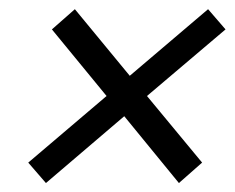

<svg xmlns="http://www.w3.org/2000/svg" viewBox="-20 -541 511 418"><path d="M369.5 -142.5 250.5 -288 80 -142.5 41.5 -187 212 -332 93 -477 143 -521 262.5 -376 433 -521 471 -477 300 -332 420 -187Z"/></svg>

Font: Lucymar Sans
Style: Italic
Weight: 400
Italic angle: -10°
Foundry: The League of Moveable Type (original font) / Main changes by Cristiano Sobral with portions from Mirco Monsees
Version: Version 2.00;August 30, 2020;FontCreator 13.0.0.2681 64-bit